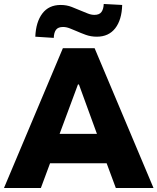

<svg xmlns="http://www.w3.org/2000/svg" viewBox="-22 -948 794 968"><path d="M-2 0 295 -705H455L752 0H562L490 -194L559 -125H187L256 -194L184 0ZM371 -522 264 -234 244 -273H501L481 -234L376 -522ZM249 -757 156 -763Q159 -837 191.5 -880Q224 -923 284 -923Q314 -923 339.5 -913Q365 -903 386 -894Q403 -887 420.5 -880Q438 -873 454 -873Q479 -873 489.5 -887.5Q500 -902 501 -928L594 -923Q592 -848 559 -805.5Q526 -763 466 -763Q436 -763 410 -772.5Q384 -782 364 -791Q348 -798 330 -805Q312 -812 296 -812Q271 -812 260.5 -798Q250 -784 249 -757Z"/></svg>

Font: Nunito Sans 7pt SemiCondensed Black
Style: Regular
Weight: 900
Width: 4
Designer: Vernon Adams
Foundry: Vernon Adams
Version: Version 3.101;gftools[0.9.27]